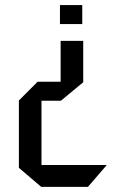

<svg xmlns="http://www.w3.org/2000/svg" viewBox="-20 -528 443 748"><path d="M141.6 200V114.8H395.3V115.8L322.5 200ZM53.6 -135.5V-136.5L126.4 -209.5H216.2V-135.5ZM140.6 200 53.6 125.8V-135.5H141.6V200ZM216.2 -135.5V-368.7H304.2V-207.6L217.2 -135.5ZM213.6 -434.3V-508.3H300.5V-434.3Z"/></svg>

Font: Foldit Thin
Style: Regular
Weight: 100
Designer: Sophia Tai
Foundry: Sophia Tai
Version: Version 1.003